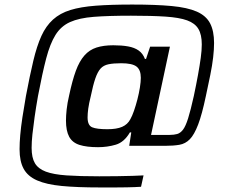

<svg xmlns="http://www.w3.org/2000/svg" viewBox="-20 -716 999 844"><path d="M419 108Q319 108 251.5 101.5Q184 95 143 77Q102 59 84 26Q66 -7 66 -60Q66 -88 69 -122.5Q72 -157 78.5 -200Q85 -243 94 -294Q111 -384 126.5 -449Q142 -514 162 -558Q182 -602 213 -630Q244 -658 289.5 -672Q335 -686 401.5 -691Q468 -696 561 -696Q665 -696 734.5 -689.5Q804 -683 845 -665Q886 -647 903.5 -613.5Q921 -580 921 -527Q921 -499 917 -464Q913 -429 904.5 -387Q896 -345 885 -294Q868 -213 851 -168.5Q834 -124 814.5 -104Q795 -84 768.5 -79.5Q742 -75 706 -75H548L557 -134H551Q526 -91 489 -80Q452 -69 411 -69Q361 -69 329.5 -79Q298 -89 284 -115Q270 -141 270 -186Q270 -207 273 -235Q276 -263 284 -297Q298 -363 313.5 -405Q329 -447 351 -472Q373 -497 404 -507Q435 -517 478 -517Q515 -517 543 -512Q571 -507 589.5 -494Q608 -481 617 -457H622L640 -511H727L644 -123H726Q745 -123 759 -127Q773 -131 784.5 -146Q796 -161 807 -196Q818 -231 832 -294Q843 -346 850.5 -387.5Q858 -429 862.5 -462Q867 -495 867 -521Q867 -564 852 -589Q837 -614 802.5 -626.5Q768 -639 707.5 -643Q647 -647 556 -647Q457 -647 392.5 -642Q328 -637 288 -619Q248 -601 224 -562.5Q200 -524 183 -459Q166 -394 147 -294Q138 -243 132 -200.5Q126 -158 122.5 -125.5Q119 -93 119 -66Q119 -23 133.5 1.5Q148 26 181.5 38.5Q215 51 272.5 55Q330 59 416 59Q455 59 493.5 58.5Q532 58 564 57Q596 56 611 55L600 105Q586 106 571.5 106.5Q557 107 537 107.5Q517 108 489 108Q461 108 419 108ZM452 -148Q493 -148 517 -158.5Q541 -169 553 -192Q561 -206 569 -229Q577 -252 584 -279Q591 -306 595 -331.5Q599 -357 599 -374Q599 -409 580 -423.5Q561 -438 513 -438Q479 -438 457 -433.5Q435 -429 422 -414.5Q409 -400 399 -371Q389 -342 379 -293Q371 -261 368 -239Q365 -217 365 -200Q365 -165 385 -156.5Q405 -148 452 -148Z"/></svg>

Font: Saira Thin Medium
Style: Italic
Weight: 500
Italic angle: -12°
Version: Version 1.101